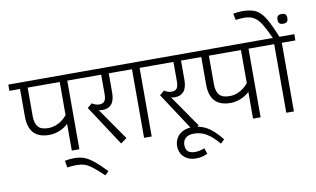

<svg xmlns="http://www.w3.org/2000/svg" viewBox="-107 -1080 2529 1538"><g transform="rotate(-10 1157.0 -310.5)"><path d="M575.2 -558.1H464.4V0H402.8V-217.3Q371.1 -187 329.6 -170.9Q288.1 -154.8 249 -154.8Q163.6 -154.8 121.8 -199.7Q80.1 -244.6 80.1 -334.5V-558.1H-6.3V-608.9H575.2ZM402.8 -558.1H142.1V-325.7Q142.1 -268.6 166.5 -239.3Q190.9 -210 250.5 -210Q290.5 -210 330.1 -229.5Q369.6 -249 402.8 -288.6Z M663.6 212.9 633.3 242.2Q577.1 188 542.2 162.4Q507.3 136.7 481.2 128.9Q455.1 121.1 419.4 121.1Q398.4 121.1 381.8 122.3Q365.2 123.5 344.2 127L334.5 70.8Q357.4 66.4 374.5 64.7Q391.6 63 411.1 63Q453.1 63 486.6 74.2Q520 85.4 561.3 117.4Q602.5 149.4 663.6 212.9Z M703.1 -277.3Q687 -277.3 671.4 -281.7L851.1 -22.9L802.2 12.7L587.9 -314L626 -345.2Q639.2 -335.4 654.8 -330.6Q670.4 -325.7 684.6 -325.7Q715.3 -325.7 727.8 -343.5Q740.2 -361.3 740.2 -399.4V-558.1H563V-608.9H892.6V-558.1H801.8V-402.3Q801.8 -338.4 776.1 -307.9Q750.5 -277.3 703.1 -277.3Z M1163.1 -558.1H1052.7V0H990.7V-558.1H880.4V-608.9H1163.1Z M1291 -277.3Q1274.9 -277.3 1259.3 -281.7L1439 -22.9L1390.1 12.7L1175.8 -314L1213.9 -345.2Q1227.1 -335.4 1242.7 -330.6Q1258.3 -325.7 1272.5 -325.7Q1303.2 -325.7 1315.7 -343.5Q1328.1 -361.3 1328.1 -399.4V-558.1H1150.9V-608.9H1480.5V-558.1H1389.6V-402.3Q1389.6 -338.4 1364 -307.9Q1338.4 -277.3 1291 -277.3Z M1374 234.9Q1331.5 234.9 1301.3 218.5Q1271 202.1 1255.4 174.1Q1239.7 146 1239.7 111.8Q1239.7 74.7 1257.6 45.2Q1275.4 15.6 1308.8 -1Q1342.3 -17.6 1387.7 -17.6Q1446.3 -17.6 1501.5 12.7Q1556.6 43 1620.1 122.6L1589.8 152.8Q1549.3 106 1515.6 80.6Q1481.9 55.2 1451.9 45.7Q1421.9 36.1 1387.7 36.1Q1344.7 36.1 1321.5 56.6Q1298.3 77.1 1298.3 112.3Q1298.3 150.9 1318.1 166.7Q1337.9 182.6 1374 182.6Q1411.1 182.6 1451.2 166L1467.3 213.4Q1422.9 234.9 1374 234.9Z M2049.3 -558.1H1938.5V0H1877V-217.3Q1845.2 -187 1803.7 -170.9Q1762.2 -154.8 1723.1 -154.8Q1637.7 -154.8 1595.9 -199.7Q1554.2 -244.6 1554.2 -334.5V-558.1H1467.8V-608.9H2049.3ZM1877 -558.1H1616.2V-325.7Q1616.2 -268.6 1640.6 -239.3Q1665 -210 1724.6 -210Q1764.6 -210 1804.2 -229.5Q1843.8 -249 1877 -288.6Z M2319.8 -558.1H2209.5V0H2147.5V-558.1H2037.1V-608.9H2145.5Q2108.4 -689.5 2083.3 -729.5Q2058.1 -769.5 2027.1 -788.8Q1996.1 -808.1 1948.2 -808.1Q1905.3 -808.1 1877 -802.7L1867.2 -855.5Q1904.3 -862.8 1938.5 -862.8Q2006.8 -862.8 2047.4 -843.5Q2087.9 -824.2 2121.1 -771.7Q2154.3 -719.2 2199.2 -608.9H2319.8Z M2287.6 -746.1Q2287.6 -725.1 2278.1 -715.8Q2268.6 -706.5 2247.6 -706.5Q2226.6 -706.5 2217 -715.8Q2207.5 -725.1 2207.5 -746.1Q2207.5 -767.1 2217 -776.4Q2226.6 -785.6 2247.6 -785.6Q2268.6 -785.6 2278.1 -776.4Q2287.6 -767.1 2287.6 -746.1Z"/></g></svg>

Font: Varta
Style: Light
Weight: 300
Designer: Joana Correia, Viktoriya Grabowska, Eben Sorkin
Foundry: Sorkin Type
Version: Version 1.002; ttfautohint (v1.3) -l 8 -r 24 -G 200 -x 12 -H